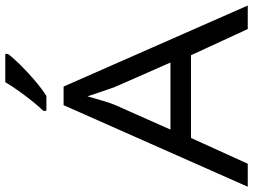

<svg xmlns="http://www.w3.org/2000/svg" viewBox="-136 -826 962 730"><g transform="rotate(-90 345.0 -461.0)"><path d="M689 0H599.6L500 -215.8H185.5L87.4 0H0L310.1 -700.2H380.9ZM472.2 -293.9 379.4 -504.9Q376.5 -512.7 369.4 -533.2Q362.3 -553.7 355 -575.4Q347.7 -597.2 343.8 -609.4Q335.4 -579.6 326.7 -550.8Q317.9 -522 311 -504.9L217.3 -293.9ZM504.9 -921.9V-912.1Q492.2 -894 464.8 -866.2Q437.5 -838.4 405.3 -810.8Q373 -783.2 345.2 -765.6H288.6V-777.3Q306.2 -795.4 326.4 -820.8Q346.7 -846.2 365.7 -873Q384.8 -899.9 397.5 -921.9Z"/></g></svg>

Font: Lunasima
Style: Regular
Weight: 400
Designer: The DocRepair Project, Monotype Design Team
Foundry: Google
Version: Version 2.009